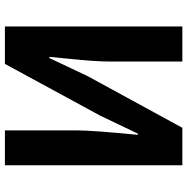

<svg xmlns="http://www.w3.org/2000/svg" viewBox="-10 -770 780 801"><g transform="rotate(90 380.5 -370.0)"><path d="M90.8 0V-740.2H237.3V-445.3Q237.3 -407.2 234.4 -365.2Q231.4 -323.2 225.1 -260.7Q218.8 -198.2 217.8 -185.5H222.7L297.9 -344.7L513.7 -740.2H669.9V0H524.4V-296.9Q524.4 -364.3 543 -554.7H538.1L462.9 -397.5L247.1 0Z"/></g></svg>

Font: Gen Shin Gothic Bold
Style: Bold
Weight: 700
Designer: [Source Han Sans]
Ryoko NISHIZUKA  (kana & ideographs); Paul D. Hunt (Latin, Greek & Cyrillic); Wenlong ZHANG  (bopomofo
Version: Version 1.002.20150607